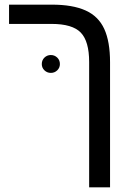

<svg xmlns="http://www.w3.org/2000/svg" viewBox="-20 -619 574 827"><path d="M454 188H364V-352Q364 -441 328 -478.5Q292 -516 202 -516H19V-599H203Q293 -599 348.5 -574Q404 -549 429 -494.5Q454 -440 454 -351ZM160 -343Q160 -360 171.5 -371Q183 -382 199 -382Q215 -382 226.5 -371Q238 -360 238 -343Q238 -327 226.5 -316Q215 -305 199 -305Q183 -305 171.5 -316Q160 -327 160 -343Z"/></svg>

Font: Noto Sans Hebrew Droid
Style: Regular
Weight: 400
Designer: Monotype Design Team
Foundry: Monotype Imaging Inc.
Version: Version 1.100